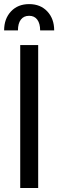

<svg xmlns="http://www.w3.org/2000/svg" viewBox="-20 -935 290 955"><path d="M169.9 0H80.6V-710.9H169.9ZM179.7 -783.7Q179.7 -817.9 165.5 -837.2Q151.4 -856.4 125 -856.4Q98.1 -856.4 83.7 -837.4Q69.3 -818.4 69.3 -783.7H0.5Q0.5 -841.8 34.7 -878.2Q68.8 -914.6 125 -914.6Q181.2 -914.6 215.3 -878.2Q249.5 -841.8 249.5 -783.7Z"/></svg>

Font: Roboto Condensed
Style: Regular
Weight: 400
Designer: Google
Version: Version 2.001047; 2015